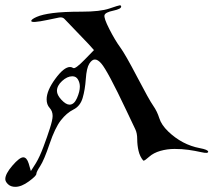

<svg xmlns="http://www.w3.org/2000/svg" viewBox="-138 -578 819 737"><path d="M661.1 4.4Q661.1 12.2 635.3 6.3Q609.4 0.5 584.7 -2.9Q560.1 -6.3 532 -6.3Q503.9 -6.3 477.5 1.2Q451.2 8.8 434.6 23.7Q418 38.6 413.6 38.6Q412.1 38.6 411.6 38.1Q398.9 22.9 393.8 1Q388.7 -21 388.7 -43.9Q388.7 -66.9 381.3 -82L346.7 -154.8Q274.9 -306.6 251 -334Q237.8 -349.6 226.1 -349.6Q214.8 -349.6 204.6 -333.3Q194.3 -316.9 191.4 -275.1Q188.5 -233.4 179.2 -201.9Q169.9 -170.4 143.8 -157.5Q117.7 -144.5 95.5 -116Q73.2 -87.4 52.2 -25.4Q31.2 36.6 16.4 59.3Q1.5 82 1.5 89.6Q1.5 97.2 -27.1 118.2Q-55.7 139.2 -79.1 139.2Q-96.7 139.2 -107.2 129.2Q-117.7 119.1 -117.7 109.4Q-117.7 89.4 -90.3 57.6Q-63 25.9 -48.8 25.9Q-35.2 25.9 -27.8 49.8L-19.5 78.6L0 47.9Q14.2 24.4 28.8 -14.6Q43.5 -53.7 53.7 -85.9Q64 -118.2 64 -132.8Q64 -151.4 52.5 -163.8Q41 -176.3 41 -196.8Q41 -230 74.2 -275.4Q107.4 -320.8 130.9 -320.8Q137.2 -320.8 143.1 -316.9Q150.9 -312 186.5 -348.6L222.7 -385.7L202.1 -408.7L109.4 -505.4Q102.1 -513.2 88.9 -510.7L44.4 -501.5Q-18.1 -488.3 -18.1 -497.6Q-18.1 -503.9 2.9 -513.2Q23.9 -522.5 64.5 -527.8Q105 -533.2 175.8 -533.2Q246.6 -533.2 282.2 -545.4Q317.9 -557.6 321.8 -557.6Q327.1 -557.6 327.1 -552.7Q327.1 -543.5 296.9 -537.1Q266.6 -530.8 263.2 -520Q259.8 -509.3 281.7 -466.3Q303.7 -423.3 323.2 -396.7Q342.8 -370.1 388.7 -282.2Q434.6 -194.3 450 -172.4Q465.3 -150.4 473.4 -124.5Q481.4 -98.6 507.8 -73.2Q534.2 -47.9 564.9 -31.7Q595.7 -15.6 628.4 -9.5Q661.1 -3.4 661.1 4.4ZM168.5 -245.6Q168.5 -260.3 161.4 -272.7Q154.3 -285.2 139.6 -285.2Q120.1 -285.2 100.3 -267.1Q80.6 -249 80.6 -229Q80.6 -213.4 97.9 -194.8Q115.2 -176.3 128.9 -176.3Q146.5 -176.3 157.5 -201.4Q168.5 -226.6 168.5 -245.6Z"/></svg>

Font: Eadui
Style: Medium
Weight: 500
Designer: Peter S. Baker
Version: Version 1.1